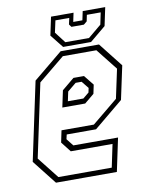

<svg xmlns="http://www.w3.org/2000/svg" viewBox="-80 -748 623 806"><g transform="rotate(-10 232.0 -345.0)"><path d="M371.5 -540 452.5 -437 422 -294.5 297.5 -191.5H172.5L168 -172L192 -141.5H382.5L352.5 0H93L12 -103L83 -437L208 -540ZM356.5 -518H213.5L101.5 -426L35 -113L107 -21.5H334.5L355 -119H177L143.5 -162L154 -212.5H292L402 -303L428.5 -427ZM286.5 -420.5 320.5 -378 312.5 -340 271.5 -306H174L189 -377L241.5 -420.5ZM272.5 -398.5H247L210 -368L201.5 -328H267.5L293 -349L297 -368ZM221.5 -556 177 -612 193.5 -690H289.5L281.5 -652H320.5L328.5 -690H424.5L408 -612L340.5 -556ZM234 -574H335L391.5 -621L402 -671.5H343L337.5 -644.5L323.5 -633H270.5L262 -644.5L268 -671.5H209L198 -621Z"/></g></svg>

Font: Tourney Condensed ExtraLight
Style: Italic
Weight: 200
Width: 3
Italic angle: -12°
Designer: Tyler Finck
Foundry: Etcetera Type Co
Version: Version 1.010; ttfautohint (v1.8.3)